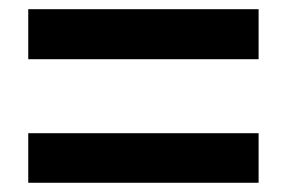

<svg xmlns="http://www.w3.org/2000/svg" viewBox="-20 -540 624 418"><path d="M543 -520V-411.1H41.5V-520ZM543 -250V-142.1H41.5V-250Z"/></svg>

Font: Arimo
Style: Bold
Weight: 700
Designer: Steve Matteson
Foundry: Monotype Imaging Inc.
Version: Version 1.33